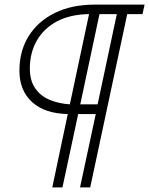

<svg xmlns="http://www.w3.org/2000/svg" viewBox="-20 -730 645 830"><path d="M64 -424Q64 -510 104 -574Q144 -638 217 -674Q290 -710 389 -710H605L596 -669H530L370 80H326L394 -237H318L250 80H206L273 -237Q173 -239 118.5 -289Q64 -339 64 -424ZM109 -434Q109 -382 132 -348.5Q155 -315 194.5 -298.5Q234 -282 282 -279L365 -669Q284 -668 227 -638Q170 -608 139.5 -555Q109 -502 109 -434ZM485 -669H410L327 -279H402Z"/></svg>

Font: Raleway Thin Light
Style: Italic
Weight: 300
Italic angle: -12°
Version: Version 4.026